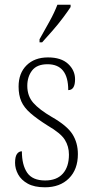

<svg xmlns="http://www.w3.org/2000/svg" viewBox="-20 -786 392 816"><path d="M171 10Q126 10 98 -5.5Q70 -21 57 -45Q44 -69 44 -94Q44 -120 52 -131.5Q60 -143 73 -143Q73 -85 95.5 -52Q118 -19 172 -19Q221 -19 247 -48Q273 -77 273 -129Q273 -164 255.5 -192Q238 -220 183 -252Q137 -281 109.5 -305Q82 -329 70.5 -355.5Q59 -382 59 -418Q59 -475 93 -508.5Q127 -542 184 -542Q240 -542 269.5 -514.5Q299 -487 299 -449Q299 -403 270 -403Q270 -513 182 -513Q137 -513 116.5 -486.5Q96 -460 96 -421Q96 -378 121.5 -349Q147 -320 200 -289Q265 -252 288 -215.5Q311 -179 311 -131Q311 -66 273 -28Q235 10 171 10ZM148 -619Q170 -658 190.5 -695Q211 -732 224 -766H280V-756Q269 -739 248.5 -711.5Q228 -684 203.5 -656Q179 -628 159 -606H148Z"/></svg>

Font: Noto Serif Bengali Condensed ExtraLight
Style: Regular
Weight: 200
Width: 3
Designer: Juan Bruce, Universal Thirst, Indian Type Foundry and the Monotype Design Team.
Foundry: Monotype Imaging Inc.
Version: Version 2.003; ttfautohint (v1.8.4.7-5d5b)